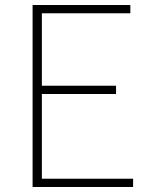

<svg xmlns="http://www.w3.org/2000/svg" viewBox="-20 -746 602 766"><path d="M110 0H511V-33H147V-371H443V-404H147V-693H500V-726H110Z"/></svg>

Font: Source Han Sans CN ExtraLight
Style: Regular
Weight: 250
Designer: Ryoko NISHIZUKA (kana & ideographs); Paul D. Hunt (Latin, Greek & Cyrillic); Wenlong ZHANG (bopomofo); Sandoll Communica
Foundry: Adobe Systems Incorporated
Version: Version 1.004;PS 1.004;hotconv 16.6.51;makeotf.lib2.5.65220